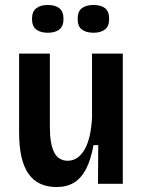

<svg xmlns="http://www.w3.org/2000/svg" viewBox="-20 -741 578 774"><path d="M208 13Q132 13 94.5 -41Q57 -95 57 -207V-525H181V-230Q181 -160 198.5 -126.5Q216 -93 253 -93Q275 -93 292.5 -105.5Q310 -118 322.5 -141Q335 -164 342 -196Q349 -228 351 -266V-525H475V-213V0H375L376 -156H357Q346 -96 326.5 -59Q307 -22 278 -4.5Q249 13 208 13ZM357 -609Q327 -609 310 -622Q293 -635 293 -665Q293 -695 310 -708Q327 -721 357 -721Q387 -721 403.5 -708Q420 -695 420 -665Q420 -635 403 -622Q386 -609 357 -609ZM173 -609Q143 -609 126 -622Q109 -635 109 -665Q109 -694 126 -707.5Q143 -721 173 -721Q202 -721 219 -708Q236 -695 236 -665Q236 -635 219 -622Q202 -609 173 -609Z"/></svg>

Font: Bricolage Grotesque SemiCondensed SemiBold
Style: Regular
Weight: 600
Width: 4
Designer: Mathieu Triay
Foundry: Atelier Triay
Version: Version 1.001;gftools[0.9.33.dev8+g029e19f]